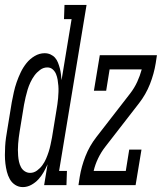

<svg xmlns="http://www.w3.org/2000/svg" viewBox="-32 -755 660 783"><path d="M61 8Q44 8 30 -1Q16 -10 8 -24.5Q0 -39 -4 -55Q-8 -71 -10 -88Q-12 -105 -12 -122.5Q-12 -140 -11 -158Q-10 -176 -7.5 -193.5Q-5 -211 -2 -228L16 -338Q20 -359 24.5 -379.5Q29 -400 36 -420Q43 -440 52.5 -460Q62 -480 76 -497.5Q90 -515 109.5 -526.5Q129 -538 150 -538Q163 -538 174 -533Q185 -528 192.5 -519.5Q200 -511 204.5 -499.5Q209 -488 212 -476.5Q215 -465 216.5 -452.5Q218 -440 219 -428L260 -677H229L231 -735H321L209 -58H241L239 0H148L162 -85Q155 -69 146 -53Q137 -37 124.5 -23.5Q112 -10 95.5 -1Q79 8 61 8ZM91 -50Q91 -50 91 -50Q91 -50 91 -50Q106 -50 119 -59.5Q132 -69 141 -81.5Q150 -94 156 -108Q162 -122 166.5 -136Q171 -150 174 -164.5Q177 -179 180 -194L198 -304Q200 -317 202 -329.5Q204 -342 205 -355Q206 -368 206.5 -380.5Q207 -393 206 -405.5Q205 -418 203 -430Q201 -442 196.5 -453Q192 -464 183 -472Q174 -480 161 -480Q145 -480 131.5 -470Q118 -460 108.5 -447Q99 -434 92 -419Q85 -404 80.5 -389Q76 -374 72.5 -359Q69 -344 66 -328L48 -218Q46 -206 44.5 -193.5Q43 -181 42 -168.5Q41 -156 41 -144Q41 -132 42 -119.5Q43 -107 45.5 -95.5Q48 -84 53.5 -73.5Q59 -63 69 -56.5Q79 -50 91 -50ZM288 0 293 -33Q300 -76 316.5 -118Q333 -160 361 -196L499 -374Q516 -396 527.5 -421Q539 -446 546 -472H415L401 -385H351L375 -530H608L603 -497Q596 -454 579.5 -412Q563 -370 535 -334L397 -156Q380 -134 368 -109Q356 -84 350 -58H481L495 -145H545L521 0Z"/></svg>

Font: Iosevka Curly Slab LtExObl
Style: Regular
Weight: 300
Width: 7
Italic angle: -9°
Monospace: yes
Designer: Belleve Invis
Foundry: Belleve Invis
Version: Version 11.1.0; ttfautohint (v1.8.3)